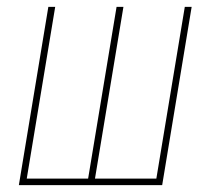

<svg xmlns="http://www.w3.org/2000/svg" viewBox="-20 -540 640 560"><path d="M35 0 121 -520H141L58 -19H237L320 -520H340L257 -19H436L519 -520H539L453 0Z"/></svg>

Font: Iosevka Thin Extended Oblique
Style: Regular
Weight: 100
Width: 7
Italic angle: -9°
Monospace: yes
Designer: Belleve Invis
Foundry: Belleve Invis
Version: Version 32.5.0; ttfautohint (v1.8.4)